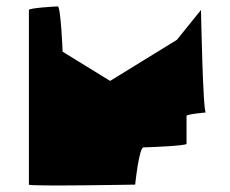

<svg xmlns="http://www.w3.org/2000/svg" viewBox="-20 -587 717 598"><path d="M70 -12C70 -6 401 -12 401 -12C401 -12 413 -128 427 -128C443 -128 561 -133 561 -139V-226C561 -232 629 -237 621 -237C612 -237 606 -556 606 -556L531 -463L323 -335L175 -426C175 -432 169 -567 160 -567C152 -567 70 -562 70 -556Z"/></svg>

Font: Ampere
Style: SCUltExt
Weight: 400
Version: Version 1